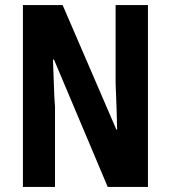

<svg xmlns="http://www.w3.org/2000/svg" viewBox="-20 -734 670 754"><path d="M561 0H403L192 -500H188Q191 -431 192 -391Q193 -351 196 -315V0H70V-714H226L437 -225H440Q439 -271 438 -301.5Q437 -332 436 -355.5Q435 -379 434 -405V-714H561Z"/></svg>

Font: Noto Sans Sinhala ExtraCondensed
Style: Bold
Weight: 700
Width: 2
Designer: Jelle Bosma - Monotype Design Team
Foundry: Monotype Imaging Inc.
Version: Version 2.006; ttfautohint (v1.8.4.7-5d5b)